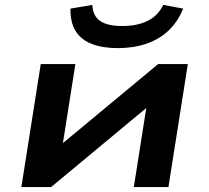

<svg xmlns="http://www.w3.org/2000/svg" viewBox="-20 -762 851 782"><path d="M67 0 146 -501H287L233 -159H212L624 -501H745L666 0H525L579 -343H601L188 0ZM459 -566Q398 -566 354 -583Q310 -600 288 -635.5Q266 -671 267 -727L356 -742Q358 -697 388 -676.5Q418 -656 478 -656Q537 -656 579.5 -676Q622 -696 645 -742L726 -727Q704 -673 666.5 -637.5Q629 -602 576.5 -584Q524 -566 459 -566Z"/></svg>

Font: Nunito Sans 7pt Expanded
Style: Bold Italic
Weight: 700
Width: 7
Italic angle: -9°
Designer: Vernon Adams
Foundry: Vernon Adams
Version: Version 3.101;gftools[0.9.27]